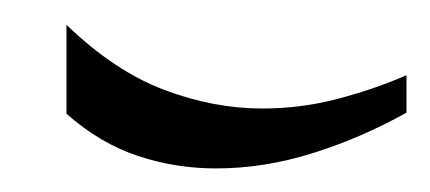

<svg xmlns="http://www.w3.org/2000/svg" viewBox="-20 -329 354 158"><path d="M314.5 -236.3Q276.9 -215.3 237.1 -202.9Q197.3 -190.4 157.7 -190.4Q124.5 -190.4 93.5 -200.7Q62.5 -210.9 34.7 -235.4V-308.6Q74.2 -270.5 115 -255.1Q155.8 -239.7 195.8 -239.7Q227.5 -239.7 257.6 -247.6Q287.6 -255.4 314.5 -267.1Z"/></svg>

Font: Arian AMU Serif
Style: Regular
Weight: 400
Designer: Ruben Hakobyan (Tarumian)
Foundry: Ruben Hakobyan (Tarumian)
Version: Version 1.002